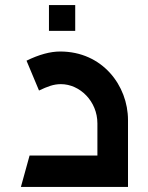

<svg xmlns="http://www.w3.org/2000/svg" viewBox="-20 -733 582 753"><path d="M96 -123 62 0H482V-262C482 -397 382 -531 216 -531C177 -531 133 -519 84 -495L133 -378C167 -394 190 -403 219 -403C293 -403 362 -336 362 -249V-123ZM172 -612H275V-713H172Z"/></svg>

Font: All Genders v4
Style: Regular
Weight: 400
Designer: Rassam Alawdi
Foundry: Rassam Art
Version: Version 3.100;FEAKit 1.0